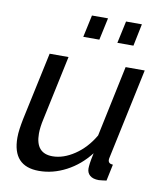

<svg xmlns="http://www.w3.org/2000/svg" viewBox="-83 -794 742 871"><g transform="rotate(10 288.5 -358.0)"><path d="M155 10Q33 10 33 -122Q33 -141 36 -162.5Q39 -184 44 -209L111 -522H198L135 -226Q126 -186 126 -157Q126 -66 204 -66Q254 -66 305.5 -100.5Q357 -135 392 -195L461 -522H549L461 -108Q460 -104 459.5 -101Q459 -98 459 -95Q459 -77 481 -76L465 0Q454 1 445.5 2.5Q437 4 430 4Q403 4 389 -8Q375 -20 375 -40Q375 -49 377 -64.5Q379 -80 386 -112Q341 -54 280 -22Q219 10 155 10ZM248 -624 270 -726H344L322 -624ZM405 -624 427 -726H500L479 -624Z"/></g></svg>

Font: Raleway Medium
Style: Italic
Weight: 500
Italic angle: -12°
Designer: Matt McInerney, Pablo Impallari, Rodrigo Fuenzalida
Foundry: Matt McInerney, Pablo Impallari, Rodrigo Fuenzalida
Version: Version 4.026